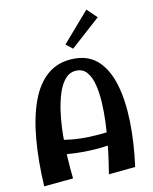

<svg xmlns="http://www.w3.org/2000/svg" viewBox="-110 -1143 981 1231"><g transform="rotate(-10 380.5 -527.5)"><path d="M498 3Q503 -27 510.5 -78.5Q518 -130 524.5 -194.5Q531 -259 534 -327.5Q537 -396 533 -460.5Q529 -525 516 -576Q503 -627 477.5 -657.5Q452 -688 411 -688Q367 -688 337 -655Q307 -622 289 -566.5Q271 -511 262 -440.5Q253 -370 252 -294Q251 -218 255.5 -145Q260 -72 267 -11L76 7Q66 -161 78.5 -302.5Q91 -444 129.5 -548Q168 -652 237 -709Q306 -766 410 -766Q504 -766 564.5 -708.5Q625 -651 655.5 -548Q686 -445 689.5 -308.5Q693 -172 672 -14ZM134 -181 170 -284Q231 -266 291.5 -259.5Q352 -253 409 -255Q466 -257 518.5 -263Q571 -269 617 -276L626 -204Q558 -182 477.5 -173.5Q397 -165 310.5 -168Q224 -171 134 -181ZM412 -830 368 -865 539 -1062 602 -1001Z"/></g></svg>

Font: Marhey Medium
Style: Regular
Weight: 500
Designer: Nur Syamsi & Bustanul Arifin
Foundry: Namelatype
Version: Version 1.000